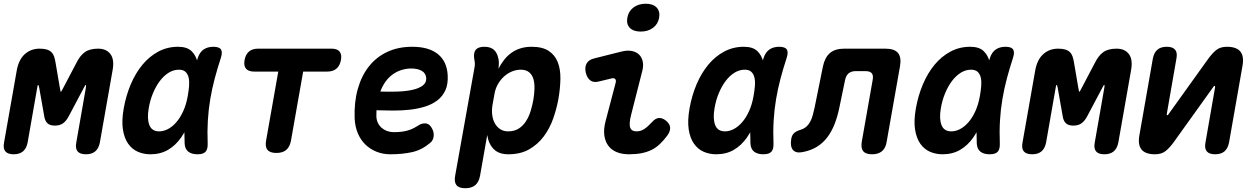

<svg xmlns="http://www.w3.org/2000/svg" viewBox="-46 -808 6666 1018"><path d="M483.5 -52.5Q477.4 -21.1 459.2 -5.6Q440.9 10 409.5 10Q378.1 10 365.2 -5.6Q352.4 -21.1 358.5 -52.5L409.5 -344Q411.5 -358.2 408.8 -358Q406.2 -357.9 399.3 -344L319.6 -193.7Q306.5 -168 289.3 -155Q272.1 -142 245.1 -142Q218.1 -142 204.9 -155Q191.8 -168 188.2 -193.7L161.7 -344Q158.8 -357.5 156.2 -357.8Q153.5 -358.2 151.5 -344L100.5 -52.5Q94.4 -21.1 76.2 -5.6Q57.9 10 26.5 10Q-4.9 10 -17.8 -5.6Q-30.6 -21.1 -24.5 -52.5L42.4 -432.1Q52.5 -491.2 85.1 -520.6Q117.7 -550 163.9 -550Q187.2 -550 202.2 -545.4Q217.1 -540.9 226.7 -531.4Q236.2 -522 240.9 -508.3Q245.5 -494.7 248.5 -476.1L270.6 -346.7Q274.9 -320.3 276.9 -320.7Q278.8 -321 291.9 -346.7L359.9 -476.1Q378.4 -513.3 403.9 -531.6Q429.5 -550 474.3 -550Q517.7 -550 539.5 -521.3Q561.2 -492.6 551.1 -436.3Z M751.6 10Q715.6 10 684.8 -3.4Q654.1 -16.8 633.5 -46.1Q612.9 -75.3 605.6 -121.6Q598.4 -167.8 610.1 -233.8Q622.1 -301.4 647.4 -361.2Q672.8 -420.9 709.4 -465Q746.1 -509.1 793.7 -534.6Q841.4 -560 898 -560Q945.3 -560 969.2 -537.3Q993.1 -514.5 1001.5 -477.7Q1009.9 -440.9 1006.3 -394.3Q1002.7 -347.7 994.3 -301Q982.5 -234.1 962.9 -177.2Q943.4 -120.4 914.1 -78.6Q884.8 -36.8 844.6 -13.4Q804.4 10 751.6 10ZM798.3 -111.5Q820.9 -111.5 844.1 -123.5Q867.3 -135.4 887.9 -158.8Q908.6 -182.1 924.8 -217.1Q941.1 -252.1 949.4 -298.9Q954.4 -326.4 956.5 -351.7Q958.6 -377.1 954.2 -396.2Q949.9 -415.3 937.8 -426.9Q925.8 -438.5 902.6 -438.5Q873.7 -438.5 847.7 -422.1Q821.8 -405.8 801.1 -378.1Q780.3 -350.4 764.9 -313.2Q749.4 -276 742.5 -233.9Q732.9 -179 745.8 -145.3Q758.6 -111.5 798.3 -111.5ZM1002.6 -500.6Q1012.7 -531.2 1033.6 -545.6Q1054.6 -560 1085.4 -560Q1116.4 -560 1125.7 -545.6Q1134.9 -531.3 1124.8 -500.6Q1106.9 -445.8 1092.6 -392.1Q1078.3 -338.5 1069 -283.5Q1059.6 -228.5 1056.1 -170.5Q1052.5 -112.5 1055.1 -48Q1056.4 -17.6 1044.2 -3.8Q1031.9 10 1001.2 10Q969.8 10 952 -4.2Q934.2 -18.3 932.9 -48Q930 -112.5 933.5 -170.5Q937.1 -228.5 946.6 -283.5Q956.1 -338.5 970.5 -392.1Q985 -445.8 1002.6 -500.6Z M1429.4 -428.5H1301Q1271.2 -428.5 1258.2 -444.1Q1245.3 -459.8 1250.7 -489.6Q1256.1 -519.4 1274.1 -534.7Q1292.1 -550 1321.9 -550H1712.1Q1741.9 -550 1754.5 -534.7Q1767.1 -519.4 1761.7 -489.6Q1756.3 -459.8 1738 -444.1Q1719.6 -428.5 1689.8 -428.5H1561.4L1496.9 -63Q1490.8 -29.5 1471.9 -13.3Q1452.9 3 1419.4 3Q1385.9 3 1372.3 -13.3Q1358.8 -29.5 1364.9 -63Z M2240 -134.6Q2256.1 -110.4 2253.5 -86.7Q2250.9 -62.9 2234.8 -50.3Q2190.1 -12.7 2139.1 -1.4Q2088.1 10 2023.6 10Q1983.6 10 1949.5 -3.9Q1915.5 -17.7 1890.3 -42.7Q1865.1 -67.7 1850.7 -102.6Q1836.4 -137.4 1834.4 -179.4Q1831.1 -265.9 1851 -336.3Q1870.9 -406.7 1910.5 -456.5Q1950.2 -506.4 2008.1 -533.2Q2066.1 -560 2139.6 -560Q2227.6 -560 2275.7 -521.2Q2323.8 -482.4 2327.7 -409.2Q2330.3 -361.5 2315.2 -328.8Q2300 -296.1 2271.9 -275Q2243.8 -254 2206.1 -242.4Q2168.3 -230.9 2125.5 -226.2Q2082.7 -221.5 2037.5 -221.8Q1992.3 -222.1 1950.2 -223.4Q1949.9 -215.6 1949.8 -207.5Q1949.6 -199.4 1949.6 -191Q1950.3 -171.6 1957.9 -156.1Q1965.5 -140.6 1977.9 -129.9Q1990.3 -119.2 2006.7 -113.3Q2023 -107.3 2040.5 -107.3Q2063.5 -107.3 2080.8 -109.3Q2098.1 -111.3 2113.6 -115.5Q2129 -119.6 2143.3 -126.6Q2157.6 -133.6 2173.3 -143.6Q2188.6 -154 2207.9 -153.9Q2227.3 -153.7 2240 -134.6ZM1970.5 -322.6Q2015.7 -321 2060.1 -322.4Q2104.5 -323.8 2139.3 -331.3Q2174 -338.7 2194.8 -354Q2215.7 -369.2 2213.8 -395Q2212.8 -407.2 2206.8 -416.6Q2200.9 -426 2190.7 -432.1Q2180.6 -438.2 2166.3 -441.5Q2152 -444.8 2134.7 -444.8Q2107.9 -444.8 2082.9 -436.9Q2057.8 -429.1 2036.4 -413.7Q2014.9 -398.3 1998.3 -375.4Q1981.7 -352.6 1970.5 -322.6Z M2596.5 -443Q2609.1 -467.3 2625.4 -488.7Q2641.7 -510.1 2662.9 -526Q2684.1 -541.9 2711.4 -550.9Q2738.7 -560 2772.6 -560Q2830.1 -560 2863.3 -538.1Q2896.4 -516.2 2911.3 -478.4Q2926.1 -440.6 2925.3 -389.8Q2924.5 -338.9 2914.4 -281.4Q2905.1 -230.9 2886.9 -179Q2868.7 -127.1 2837.3 -85Q2805.9 -42.9 2760 -16.4Q2714.1 10 2649 10Q2598.9 10 2571.8 -17.4Q2544.6 -44.8 2537.3 -91.9L2499.2 124Q2493.1 157.5 2473.8 173.7Q2454.5 190 2421 190Q2387.5 190 2374.3 173.7Q2361.1 157.5 2367.2 124L2470 -450.8Q2472.3 -462.3 2471.6 -473.1Q2471 -483.9 2468.4 -495.4Q2463.4 -528.2 2476.4 -544.1Q2489.4 -560 2522.2 -560Q2555 -560 2573 -543.7Q2590.9 -527.5 2596.9 -495.4Q2599.5 -484.9 2599 -469.2Q2598.5 -453.5 2596.5 -443ZM2714.7 -438.5Q2691.2 -438.5 2668.1 -428.9Q2644.9 -419.3 2626.1 -402.1Q2607.2 -385 2593.8 -361.4Q2580.4 -337.9 2575.7 -309.7L2564.8 -248.7Q2560.8 -223.3 2563.8 -198.8Q2566.7 -174.2 2577.3 -154.7Q2587.9 -135.2 2605.8 -123.4Q2623.7 -111.5 2647.9 -111.5Q2681.8 -111.5 2705 -126.7Q2728.3 -141.9 2743.6 -166.5Q2759 -191.1 2768.1 -221.3Q2777.2 -251.4 2782.1 -280.3Q2787 -309.5 2787.8 -337.7Q2788.7 -366 2782.4 -388.4Q2776.2 -410.8 2759.8 -424.6Q2743.5 -438.5 2714.7 -438.5Z M3128.8 -375.8Q3101.1 -368.7 3083.7 -381.8Q3066.4 -395 3059.6 -423.7Q3053.5 -451.6 3064.1 -471.2Q3074.7 -490.9 3104.3 -498.3L3250.7 -535Q3281 -542.4 3304.6 -537.5Q3328.2 -532.6 3342.7 -518.2Q3357.2 -503.9 3361.9 -481.4Q3366.6 -459 3359.5 -432L3301.2 -203Q3293.7 -174.8 3292.8 -157Q3291.9 -139.1 3296.3 -129.2Q3300.6 -119.3 3309.2 -115.4Q3317.8 -111.5 3329.3 -111.5Q3351.7 -111.5 3370.9 -124.6Q3390 -137.6 3411 -160.6Q3430.1 -182.1 3448.9 -182.5Q3467.7 -182.8 3486.7 -166.9Q3506.7 -149.6 3507.2 -130.2Q3507.7 -110.7 3492.3 -89.5Q3472.2 -62.6 3451.8 -43.5Q3431.4 -24.3 3407.5 -12.7Q3383.5 -1.1 3354.4 4.4Q3325.4 10 3289.1 10Q3251.6 10 3223.5 -1.6Q3195.5 -13.2 3178.8 -36Q3162.2 -58.7 3158 -91.6Q3153.9 -124.4 3165.2 -167.3L3218 -368.1Q3222 -381.4 3216.2 -388.4Q3210.5 -395.5 3197.8 -392.5ZM3351.1 -640.6Q3312.5 -640.6 3293.3 -660.4Q3274.2 -680.3 3280.2 -714.1Q3286.2 -748.3 3312.6 -768.3Q3339 -788.2 3377.6 -788.2Q3416.2 -788.2 3435.4 -768.3Q3454.5 -748.3 3448.8 -714.1Q3442.8 -680.2 3416.3 -660.4Q3389.7 -640.6 3351.1 -640.6Z M3751.6 10Q3715.6 10 3684.8 -3.4Q3654.1 -16.8 3633.5 -46.1Q3612.9 -75.3 3605.6 -121.6Q3598.4 -167.8 3610.1 -233.8Q3622.1 -301.4 3647.4 -361.2Q3672.8 -420.9 3709.4 -465Q3746.1 -509.1 3793.7 -534.6Q3841.4 -560 3898 -560Q3945.3 -560 3969.2 -537.3Q3993.1 -514.5 4001.5 -477.7Q4009.9 -440.9 4006.3 -394.3Q4002.7 -347.7 3994.3 -301Q3982.5 -234.1 3962.9 -177.2Q3943.4 -120.4 3914.1 -78.6Q3884.8 -36.8 3844.6 -13.4Q3804.4 10 3751.6 10ZM3798.3 -111.5Q3820.9 -111.5 3844.1 -123.5Q3867.3 -135.4 3887.9 -158.8Q3908.6 -182.1 3924.8 -217.1Q3941.1 -252.1 3949.4 -298.9Q3954.4 -326.4 3956.5 -351.7Q3958.6 -377.1 3954.2 -396.2Q3949.9 -415.3 3937.8 -426.9Q3925.8 -438.5 3902.6 -438.5Q3873.7 -438.5 3847.7 -422.1Q3821.8 -405.8 3801.1 -378.1Q3780.3 -350.4 3764.9 -313.2Q3749.4 -276 3742.5 -233.9Q3732.9 -179 3745.8 -145.3Q3758.6 -111.5 3798.3 -111.5ZM4002.6 -500.6Q4012.7 -531.2 4033.6 -545.6Q4054.6 -560 4085.4 -560Q4116.4 -560 4125.7 -545.6Q4134.9 -531.3 4124.8 -500.6Q4106.9 -445.8 4092.6 -392.1Q4078.3 -338.5 4069 -283.5Q4059.6 -228.5 4056.1 -170.5Q4052.5 -112.5 4055.1 -48Q4056.4 -17.6 4044.2 -3.8Q4031.9 10 4001.2 10Q3969.8 10 3952 -4.2Q3934.2 -18.3 3932.9 -48Q3930 -112.5 3933.5 -170.5Q3937.1 -228.5 3946.6 -283.5Q3956.1 -338.5 3970.5 -392.1Q3985 -445.8 4002.6 -500.6Z M4317.3 -456Q4327.4 -504 4354.6 -527Q4381.8 -550 4429.8 -550H4648.6Q4696.6 -550 4715.4 -527Q4734.2 -504 4725.8 -456L4655.1 -56Q4649.7 -22.5 4630.4 -6.3Q4611.1 10 4577.6 10Q4544.1 10 4530.9 -6.3Q4517.7 -22.5 4523.1 -56L4580.9 -383.9Q4585.6 -408.1 4576.2 -419.5Q4566.8 -430.9 4542.6 -430.9H4491.4Q4467.2 -430.9 4453.5 -419.1Q4439.7 -407.4 4434.7 -383.9L4404.3 -237.2Q4394.3 -188.8 4378.7 -149.3Q4363 -109.8 4340.4 -80Q4317.8 -50.2 4286.9 -30.7Q4255.9 -11.2 4213.9 -2.5Q4175.2 6.4 4158.8 -12.5Q4142.3 -31.3 4149.4 -72.4Q4152.8 -91.5 4164.2 -102.3Q4175.6 -113 4200.1 -120.4Q4218 -126.3 4229.8 -136.8Q4241.6 -147.3 4249.8 -162.8Q4258.1 -178.2 4263.2 -197.1Q4268.4 -216.1 4273 -237.2Z M4951.6 10Q4915.6 10 4884.8 -3.4Q4854.1 -16.8 4833.5 -46.1Q4812.9 -75.3 4805.6 -121.6Q4798.4 -167.8 4810.1 -233.8Q4822.1 -301.4 4847.4 -361.2Q4872.8 -420.9 4909.4 -465Q4946.1 -509.1 4993.7 -534.6Q5041.4 -560 5098 -560Q5145.3 -560 5169.2 -537.3Q5193.1 -514.5 5201.5 -477.7Q5209.9 -440.9 5206.3 -394.3Q5202.7 -347.7 5194.3 -301Q5182.5 -234.1 5162.9 -177.2Q5143.4 -120.4 5114.1 -78.6Q5084.8 -36.8 5044.6 -13.4Q5004.4 10 4951.6 10ZM4998.3 -111.5Q5020.9 -111.5 5044.1 -123.5Q5067.3 -135.4 5087.9 -158.8Q5108.6 -182.1 5124.8 -217.1Q5141.1 -252.1 5149.4 -298.9Q5154.4 -326.4 5156.5 -351.7Q5158.6 -377.1 5154.2 -396.2Q5149.9 -415.3 5137.8 -426.9Q5125.8 -438.5 5102.6 -438.5Q5073.7 -438.5 5047.7 -422.1Q5021.8 -405.8 5001.1 -378.1Q4980.3 -350.4 4964.9 -313.2Q4949.4 -276 4942.5 -233.9Q4932.9 -179 4945.8 -145.3Q4958.6 -111.5 4998.3 -111.5ZM5202.6 -500.6Q5212.7 -531.2 5233.6 -545.6Q5254.6 -560 5285.4 -560Q5316.4 -560 5325.7 -545.6Q5334.9 -531.3 5324.8 -500.6Q5306.9 -445.8 5292.6 -392.1Q5278.3 -338.5 5269 -283.5Q5259.6 -228.5 5256.1 -170.5Q5252.5 -112.5 5255.1 -48Q5256.4 -17.6 5244.2 -3.8Q5231.9 10 5201.2 10Q5169.8 10 5152 -4.2Q5134.2 -18.3 5132.9 -48Q5130 -112.5 5133.5 -170.5Q5137.1 -228.5 5146.6 -283.5Q5156.1 -338.5 5170.5 -392.1Q5185 -445.8 5202.6 -500.6Z M5883.5 -52.5Q5877.4 -21.1 5859.2 -5.6Q5840.9 10 5809.5 10Q5778.1 10 5765.2 -5.6Q5752.4 -21.1 5758.5 -52.5L5809.5 -344Q5811.5 -358.2 5808.8 -358Q5806.2 -357.9 5799.3 -344L5719.6 -193.7Q5706.5 -168 5689.3 -155Q5672.1 -142 5645.1 -142Q5618.1 -142 5604.9 -155Q5591.8 -168 5588.2 -193.7L5561.7 -344Q5558.8 -357.5 5556.2 -357.8Q5553.5 -358.2 5551.5 -344L5500.5 -52.5Q5494.4 -21.1 5476.2 -5.6Q5457.9 10 5426.5 10Q5395.1 10 5382.2 -5.6Q5369.4 -21.1 5375.5 -52.5L5442.4 -432.1Q5452.5 -491.2 5485.1 -520.6Q5517.7 -550 5563.9 -550Q5587.2 -550 5602.2 -545.4Q5617.1 -540.9 5626.7 -531.4Q5636.2 -522 5640.9 -508.3Q5645.5 -494.7 5648.5 -476.1L5670.6 -346.7Q5674.9 -320.3 5676.9 -320.7Q5678.8 -321 5691.9 -346.7L5759.9 -476.1Q5778.4 -513.3 5803.9 -531.6Q5829.5 -550 5874.3 -550Q5917.7 -550 5939.5 -521.3Q5961.2 -492.6 5951.1 -436.3Z M6066.5 -497.5Q6072.6 -528.9 6090.5 -544.4Q6108.4 -560 6140.5 -560Q6171.6 -560 6184.6 -544.4Q6197.6 -528.9 6191.5 -497.5L6140.2 -203Q6140.5 -197 6142.5 -197Q6145.2 -197 6146.6 -198.5Q6147.9 -200 6149.9 -203L6359.5 -495.3Q6381.1 -525.3 6402.6 -542.6Q6424.2 -560 6458.9 -560Q6509.8 -560 6530.4 -534.9Q6550.9 -509.8 6541.8 -458.9L6470.5 -52.5Q6464.4 -21.1 6446.5 -5.6Q6428.6 10 6396.5 10Q6365.4 10 6352.4 -5.6Q6339.4 -21.1 6345.5 -52.5L6396.8 -347Q6395.8 -353 6393.8 -353Q6391.8 -353 6390.4 -351.5Q6389.1 -350 6387.1 -347L6177.5 -54.7Q6155.9 -24.7 6134.4 -7.4Q6112.8 10 6078.1 10Q6027.2 10 6006.6 -15.1Q5986.1 -40.2 5995.2 -91.1Z"/></svg>

Font: Maple Mono
Style: Italic
Weight: 400
Italic angle: -10°
Monospace: yes
Designer: subframe7536
Version: Version 7.300